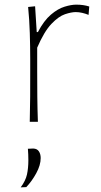

<svg xmlns="http://www.w3.org/2000/svg" viewBox="-20 -524 434 826"><path d="M108 0Q109.5 -56.5 109.8 -108.5Q110 -160.5 110 -221V-271Q110 -324.5 108.2 -381.5Q106.5 -438.5 101 -494L131 -497L138 -386H143Q169 -435.5 199 -461Q229 -486.5 257.8 -495.2Q286.5 -504 308 -504Q324 -504 337.8 -502Q351.5 -500 364 -496L361 -460Q347.5 -465.5 333.2 -468.8Q319 -472 306 -472Q287 -472 259.5 -462.8Q232 -453.5 201 -421Q170 -388.5 140 -319V-221Q140 -160.5 140.5 -108.5Q141 -56.5 143 0ZM69 282Q90 254 96 226.8Q102 199.5 102 165Q102 153 101.5 140.5Q101 128 100 116L123 115Q139.5 115.5 147.2 127Q155 138.5 155 156Q155 186.5 136 221.2Q117 256 93 281Z"/></svg>

Font: Commissioner Flair Thin
Style: Regular
Weight: 100
Designer: Kostas Bartsokas
Foundry: Kostas Bartsokas
Version: Version 1.000; ttfautohint (v1.8.3)